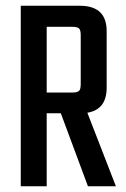

<svg xmlns="http://www.w3.org/2000/svg" viewBox="-20 -646 436 666"><path d="M142 -253V0H52V-626H257Q350 -626 350 -538V-342Q350 -266 283 -255L382 0H285L191 -253ZM142 -553V-325H230Q248 -325 254 -330.5Q260 -336 260 -354V-524Q260 -542 254 -547.5Q248 -553 230 -553Z"/></svg>

Font: Teko Regular
Style: Regular
Weight: 400
Designer: Manushi Parikh, Jonny Pinhorn
Foundry: Indian Type Foundry
Version: Version 1.105;PS 1.0;hotconv 1.0.78;makeotf.lib2.5.61930; tt